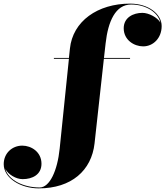

<svg xmlns="http://www.w3.org/2000/svg" viewBox="-266 -780 912 1060"><path d="M31.5 -460V-455.5H114.5L63.5 40C51 162.5 8.5 255 -47 255C-138.5 255 -219 213.5 -237 152.5C-220.5 183 -178 209 -141 209C-87 209 -37 184 -37 124C-37 59 -93 24 -143 24C-198.5 24 -245.5 65.5 -245.5 126.5C-245.5 203 -153 260 -52 260C128 260 239.5 161.5 256 11.5L307.5 -455.5H452V-460H308L317 -540C330.5 -662.5 372 -755 457.5 -755C541 -755 607 -711 619.5 -655.5C603 -683.5 555.5 -709 520 -709C470.5 -709 417 -684 417 -624C417 -559 474.5 -524 524.5 -524C580 -524 626.5 -570 626.5 -636C626.5 -703 553.5 -760 452.5 -760C272.5 -760 135.5 -662.5 120 -511.5L114.5 -460Z"/></svg>

Font: Bodoni* 36pt Fatface
Style: Regular
Weight: 900
Version: Version 2.3